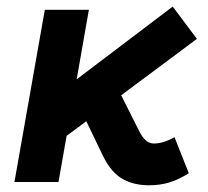

<svg xmlns="http://www.w3.org/2000/svg" viewBox="-20 -547 626 577"><path d="M23.4 0 114.7 -517.6H247.1L210.4 -308.6L499 -527.3L571.8 -430.2L344.2 -260.7L397.9 -153.8Q416.5 -115.7 441.9 -115.7Q471.2 -115.7 504.4 -134.8L547.4 -26.4Q516.1 -6.8 488.3 1.5Q460.4 9.8 427.7 9.8Q381.8 9.8 347.9 -9.5Q314 -28.8 290 -77.6L239.3 -182.6L180.2 -138.7L155.8 0Z"/></svg>

Font: Cascadia Code PL
Style: Bold Italic
Weight: 700
Italic angle: -10°
Monospace: yes
Designer: Aaron Bell
Foundry: Saja Typeworks
Version: Version 2404.023; ttfautohint (v1.8.4)